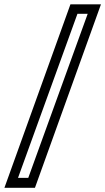

<svg xmlns="http://www.w3.org/2000/svg" viewBox="-92 -770 488 890"><path d="M-71.5 100.5 234.5 -750H376L70 100.5ZM-8.5 54.5H39L314.5 -706H267Z"/></svg>

Font: Tourney Medium
Style: Italic
Weight: 500
Italic angle: -12°
Version: Version 1.015